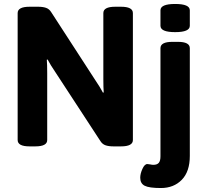

<svg xmlns="http://www.w3.org/2000/svg" viewBox="-20 -736 1035 968"><path d="M69 -30V-670Q69 -702 129 -702H172Q196 -702 212 -696.5Q228 -691 238 -675L463 -328Q483 -299 499 -269L503 -270Q501 -293 501 -338V-670Q501 -702 561 -702H590Q650 -702 650 -670V-30Q650 2 590 2H552Q528 2 512 -3.5Q496 -9 486 -25L256 -377Q236 -406 220 -436L216 -435Q218 -412 218 -367V-30Q218 2 158 2H129Q69 2 69 -30ZM687 160Q687 140 698 115.5Q709 91 723 91Q728 91 737.5 93Q747 95 753 95Q772 95 780.5 85Q789 75 789 52V-493Q789 -525 849 -525H877Q937 -525 937 -493V50Q937 129 896.5 170.5Q856 212 791 212Q732 212 709.5 200.5Q687 189 687 160ZM789 -606V-684Q789 -716 863 -716Q937 -716 937 -684V-606Q937 -574 863 -574Q789 -574 789 -606Z"/></svg>

Font: Asap-Bold
Style: Bold
Weight: 700
Designer: Pablo Cosgaya
Foundry: Omnibus-Type
Version: Version 2.000; ttfautohint (v1.8)